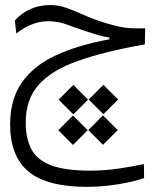

<svg xmlns="http://www.w3.org/2000/svg" viewBox="-20 -433 626 758"><path d="M324.7 304.7Q164.6 304.7 92.3 244.1Q20 183.6 20 58.1Q20 -41 66.2 -107.2Q112.3 -173.3 199.7 -214.1Q287.1 -254.9 411.6 -277.8V-284.7Q392.1 -288.1 373 -293Q354 -297.9 318.4 -310.1Q273.9 -324.7 241.5 -336.9Q209 -349.1 170.4 -349.1Q133.8 -349.1 102.1 -335.2Q70.3 -321.3 44.4 -300.8L38.6 -352.1Q65.9 -382.8 101.6 -397.9Q137.2 -413.1 177.7 -413.1Q212.4 -413.1 245.4 -400.9Q278.3 -388.7 314.7 -372.3Q351.1 -356 396 -342.3Q426.8 -333 449 -328.1Q471.2 -323.2 494.6 -321.8Q518.1 -320.3 553.2 -321.3L551.8 -257.8Q392.1 -229.5 287.8 -192.6Q183.6 -155.8 132.6 -98.1Q81.5 -40.5 81.5 50.8Q81.5 112.8 103.5 155.3Q125.5 197.8 180.7 219.2Q235.8 240.7 335.9 240.7Q393.1 240.7 449 232.4Q504.9 224.1 548.3 214.8L548.8 270Q522.5 279.3 485.1 287.4Q447.8 295.4 406 300Q364.3 304.7 324.7 304.7ZM269.5 18.6 211.4 -39.6 269.5 -97.7 327.6 -39.6ZM388.2 18.1 330.1 -40 388.2 -98.1 446.3 -40ZM268.1 139.2 210 81.1 268.1 22.9 326.2 81.1ZM386.7 138.7 328.6 80.6 386.7 22.5 444.8 80.6Z"/></svg>

Font: Cascadia Code NF Light
Style: Regular
Weight: 300
Monospace: yes
Designer: Aaron Bell
Foundry: Saja Typeworks
Version: Version 2404.023; ttfautohint (v1.8.4)